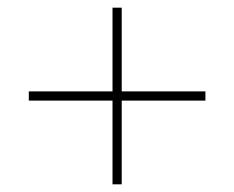

<svg xmlns="http://www.w3.org/2000/svg" viewBox="-20 -603 610 500"><path d="M515 -365V-341H297V-123H273V-341H55V-365H273V-583H297V-365Z"/></svg>

Font: Noto Sans UI Thin
Style: Regular
Weight: 250
Designer: Monotype Design Team
Foundry: Monotype Imaging Inc.
Version: Version 1.001